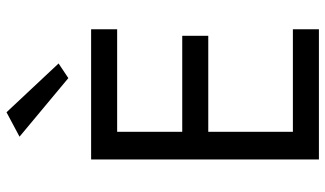

<svg xmlns="http://www.w3.org/2000/svg" viewBox="-225 -775 1000 590"><g transform="rotate(-90 275.0 -480.0)"><path d="M165 -620V-420H460V-340H165V-80H480V0H80V-700H480V-620ZM225 -960 375 -800 330 -770 150 -920Z"/></g></svg>

Font: Jost
Style: Regular
Weight: 400
Version: Version 3.710